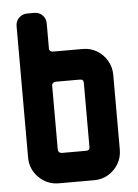

<svg xmlns="http://www.w3.org/2000/svg" viewBox="-50 -716 544 755"><g transform="rotate(-5 221.5 -338.0)"><path d="M402 -112Q402 -65 369.5 -32.5Q337 0 291 0H152Q106 0 73 -32.5Q40 -65 40 -112V-630Q40 -650 53.5 -663Q67 -676 86 -676H114Q133 -676 146 -663Q159 -650 159 -630V-530Q159 -525 163.5 -521.5Q168 -518 173 -518H291Q322 -518 347 -503Q372 -488 387 -462.5Q402 -437 402 -406ZM284 -131V-385Q284 -399 270 -399H173Q168 -399 163.5 -395Q159 -391 159 -385V-131Q159 -126 163.5 -122Q168 -118 173 -118H270Q284 -118 284 -131Z"/></g></svg>

Font: Monomaniac One
Style: Regular
Weight: 400
Version: Version 1.000; ttfautohint (v1.8.3)